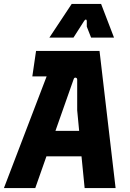

<svg xmlns="http://www.w3.org/2000/svg" viewBox="-36 -960 666 980"><path d="M-16 0 202 -570H129L148 -700H472L554 0H396L380 -162H201L144 0ZM340 -556 247 -292H368L358 -397V-553Q358 -562 350.5 -563.5Q343 -565 340 -556ZM216 -768 330 -940H480L546 -768H429L407 -824V-852Q407 -859 403 -860Q399 -861 394 -854L339 -768Z"/></svg>

Font: Finlandica
Style: Bold Italic
Weight: 700
Italic angle: -8°
Designer: Niklas Ekholm, Juho Hiilivirta, Jaakko Suomalainen
Foundry: Helsinki Type Studio
Version: Version 1.064; ttfautohint (v1.8.4.7-5d5b)